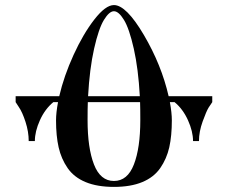

<svg xmlns="http://www.w3.org/2000/svg" viewBox="-20 -731 911 761"><path d="M42 -326.2V-349.6H214.8Q233.4 -429.7 271.5 -513.2Q309.6 -596.7 354 -653.8Q398.4 -710.9 431.6 -710.9Q480.5 -710.9 550.3 -592.3Q620.1 -473.6 648.4 -349.6H821.3V-326.2Q815.4 -318.4 806.6 -304.2Q797.9 -290 783.2 -249.5Q768.6 -209 768.6 -171.9H745.1Q745.1 -210 725.1 -254.4Q705.1 -298.8 671.9 -326.2H653.3Q661.1 -284.2 661.1 -253.9Q661.1 -192.4 650.9 -147Q640.6 -101.6 615.2 -64.9Q589.8 -28.3 543.9 -9.3Q498 9.8 431.6 9.8Q365.2 9.8 319.3 -9.3Q273.4 -28.3 248 -64.9Q222.7 -101.6 212.4 -147Q202.1 -192.4 202.1 -253.9Q202.1 -284.2 210 -326.2H191.4Q158.2 -298.8 138.2 -254.4Q118.2 -210 118.2 -171.9H93.8Q93.8 -209 81.1 -248Q68.4 -287.1 54.7 -306.6ZM327.1 -254.9Q327.1 -144.5 352.5 -79.1Q377.9 -13.7 431.6 -13.7Q485.4 -13.7 510.7 -79.1Q536.1 -144.5 536.1 -254.9Q536.1 -302.7 535.2 -326.2H328.1Q327.1 -302.7 327.1 -254.9ZM329.1 -349.6H534.2Q528.3 -458 510.3 -538.1Q492.2 -618.2 471.2 -652.3Q450.2 -686.5 431.6 -686.5Q413.1 -686.5 392.1 -652.3Q371.1 -618.2 353 -538.1Q335 -458 329.1 -349.6Z"/></svg>

Font: TriodPostnaja
Style: Medium
Weight: 500
Version: 20110805